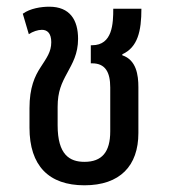

<svg xmlns="http://www.w3.org/2000/svg" viewBox="-20 -543 504 573"><path d="M232 10C338 10 393 -48 393 -146V-283C393 -319 387 -364 345 -378V-381C391 -402 402 -450 402 -517H318C318 -473 316 -408 255 -408H251V-354H255C294 -354 309 -328 309 -282V-151C309 -89 284 -60 232 -60C188 -60 152 -81 152 -169V-224C152 -270 164 -295 181 -326C196 -354 213 -382 213 -427C213 -483 189 -523 127 -523C103 -523 70 -518 48 -502L66 -441C78 -449 93 -454 105 -454C121 -454 133 -444 133 -417C133 -388 119 -370 101 -342C84 -316 68 -282 68 -220V-162C68 -48 126 10 232 10Z"/></svg>

Font: Noto Sans Thai UI Condensed
Style: Regular
Weight: 400
Width: 3
Designer: Monotype Design Team
Foundry: Monotype Imaging Inc.
Version: Version 1.901